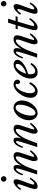

<svg xmlns="http://www.w3.org/2000/svg" viewBox="1736 -2606 880 4393"><g transform="rotate(-90 2176.5 -410.0)"><path d="M85.9 -202.1 130.9 -330.1Q157.2 -401.9 157.2 -431.2Q157.2 -454.1 143.1 -454.1Q124.5 -454.1 96.4 -422.9Q68.4 -391.6 56.2 -369.1L26.9 -387.2Q52.7 -438 112.5 -489Q172.4 -540 220.2 -540Q246.1 -540 258.1 -524.9Q270 -509.8 270 -473.1Q270 -464.8 268.6 -455.3Q267.1 -445.8 263.7 -432.9Q260.3 -419.9 257.1 -408.9Q253.9 -397.9 247.3 -379.4Q240.7 -360.8 236.1 -347.9Q231.4 -335 222.2 -309.8Q212.9 -284.7 207 -269L169.9 -168Q148.9 -106.9 148.9 -89.8Q148.9 -66.9 169.9 -66.9Q183.6 -66.9 200.7 -79.1Q217.8 -91.3 232.9 -109.4Q248 -127.4 259 -143.1Q270 -158.7 276.9 -170.9L307.1 -153.8Q293.9 -127.4 274.2 -100.6Q254.4 -73.7 228.5 -48.1Q202.6 -22.5 170.4 -6.3Q138.2 9.8 106.9 9.8Q77.1 9.8 63 -5.6Q48.8 -21 48.8 -55.2Q48.8 -81.5 57.4 -113Q65.9 -144.5 85.9 -202.1ZM277.8 -704.1Q252.4 -704.1 234.1 -721.4Q215.8 -738.8 215.8 -765.1Q215.8 -792.5 233.6 -811.3Q251.5 -830.1 277.8 -830.1Q305.2 -830.1 323.5 -811.3Q341.8 -792.5 341.8 -766.1Q341.8 -739.7 323 -721.9Q304.2 -704.1 277.8 -704.1Z M768.6 -487.8Q737.8 -487.8 694.8 -446.3Q651.9 -404.8 610.8 -338.4Q569.8 -272 543 -200.2L468.8 0H380.9L454.6 -229Q490.2 -340.3 503.9 -389.6Q517.6 -439 517.6 -458Q517.6 -484.9 501 -484.9Q478.5 -484.9 444.3 -434.8Q410.2 -384.8 390.6 -324.2L360.8 -338.9Q396 -441.4 439.5 -490.7Q482.9 -540 538.6 -540Q570.8 -540 584.2 -522Q597.7 -503.9 597.7 -460.9Q597.7 -409.2 580.6 -370.1L584 -367.2Q634.8 -456.5 687.5 -498.3Q740.2 -540 801.8 -540Q845.2 -540 868.4 -519Q891.6 -498 891.6 -459Q891.6 -433.1 880.9 -392.8Q870.1 -352.5 838.9 -262.2Q822.3 -213.9 816.7 -197.3Q811 -180.7 801.5 -150.6Q792 -120.6 788.8 -106.2Q785.6 -91.8 785.6 -83Q785.6 -67.9 795.9 -67.9Q810.1 -67.9 836.7 -90.8Q863.3 -113.8 909.7 -165L935.5 -150.9Q903.3 -91.8 841.6 -41Q779.8 9.8 739.7 9.8Q714.8 9.8 700.2 -12Q685.5 -33.7 685.5 -69.8Q685.5 -97.2 697.8 -137.7Q710 -178.2 764.6 -333Q783.2 -386.2 789.6 -409.9Q795.9 -433.6 795.9 -451.2Q795.9 -487.8 768.6 -487.8Z M1395.5 -487.8Q1364.7 -487.8 1321.8 -446.3Q1278.8 -404.8 1237.8 -338.4Q1196.8 -272 1169.9 -200.2L1095.7 0H1007.8L1081.5 -229Q1117.2 -340.3 1130.9 -389.6Q1144.5 -439 1144.5 -458Q1144.5 -484.9 1127.9 -484.9Q1105.5 -484.9 1071.3 -434.8Q1037.1 -384.8 1017.6 -324.2L987.8 -338.9Q1022.9 -441.4 1066.4 -490.7Q1109.9 -540 1165.5 -540Q1197.8 -540 1211.2 -522Q1224.6 -503.9 1224.6 -460.9Q1224.6 -409.2 1207.5 -370.1L1210.9 -367.2Q1261.7 -456.5 1314.5 -498.3Q1367.2 -540 1428.7 -540Q1472.2 -540 1495.4 -519Q1518.6 -498 1518.6 -459Q1518.6 -433.1 1507.8 -392.8Q1497.1 -352.5 1465.8 -262.2Q1449.2 -213.9 1443.6 -197.3Q1438 -180.7 1428.5 -150.6Q1418.9 -120.6 1415.8 -106.2Q1412.6 -91.8 1412.6 -83Q1412.6 -67.9 1422.9 -67.9Q1437 -67.9 1463.6 -90.8Q1490.2 -113.8 1536.6 -165L1562.5 -150.9Q1530.3 -91.8 1468.5 -41Q1406.7 9.8 1366.7 9.8Q1341.8 9.8 1327.1 -12Q1312.5 -33.7 1312.5 -69.8Q1312.5 -97.2 1324.7 -137.7Q1336.9 -178.2 1391.6 -333Q1410.2 -386.2 1416.5 -409.9Q1422.9 -433.6 1422.9 -451.2Q1422.9 -487.8 1395.5 -487.8Z M1621.6 -190.9Q1621.6 -254.9 1646.2 -318.6Q1670.9 -382.3 1710.2 -430.9Q1749.5 -479.5 1802.5 -509.8Q1855.5 -540 1908.7 -540Q1981.4 -540 2027.6 -487.3Q2073.7 -434.6 2073.7 -348.1Q2073.7 -265.6 2032 -182.1Q1990.2 -98.6 1922.4 -44.4Q1854.5 9.8 1784.7 9.8Q1714.8 9.8 1668.2 -44.7Q1621.6 -99.1 1621.6 -190.9ZM1790.5 -40Q1833.5 -40 1877.9 -98.4Q1922.4 -156.7 1950 -241Q1977.5 -325.2 1977.5 -399.9Q1977.5 -449.7 1959.7 -471.4Q1941.9 -493.2 1908.7 -493.2Q1865.7 -493.2 1822.5 -436.3Q1779.3 -379.4 1752.9 -297.4Q1726.6 -215.3 1726.6 -142.1Q1726.6 -40 1790.5 -40Z M2458.5 -181.2 2493.7 -161.1Q2452.1 -78.6 2396.5 -34.4Q2340.8 9.8 2277.8 9.8Q2213.4 9.8 2174.1 -34.7Q2134.8 -79.1 2134.8 -152.8Q2134.8 -217.8 2162.8 -288.1Q2190.9 -358.4 2234.4 -413.6Q2277.8 -468.8 2333.5 -504.4Q2389.2 -540 2440.4 -540Q2487.8 -540 2519.3 -514.2Q2550.8 -488.3 2550.8 -449.2Q2550.8 -424.3 2535.9 -408.7Q2521 -393.1 2498.5 -393.1Q2476.6 -393.1 2461.7 -407.5Q2446.8 -421.9 2446.8 -442.9Q2446.8 -452.6 2450.7 -464.1Q2454.6 -475.6 2454.6 -479Q2454.6 -493.2 2430.7 -493.2Q2387.2 -493.2 2342.5 -441.4Q2297.9 -389.6 2268.8 -309.6Q2239.7 -229.5 2239.7 -151.9Q2239.7 -103.5 2258.3 -76.2Q2276.9 -48.8 2309.6 -48.8Q2344.7 -48.8 2386.5 -86.2Q2428.2 -123.5 2458.5 -181.2Z M2900.4 -153.8 2932.6 -132.8Q2846.2 9.8 2718.8 9.8Q2650.9 9.8 2613.3 -33Q2575.7 -75.7 2575.7 -152.8Q2575.7 -206.5 2594.2 -263.4Q2612.8 -320.3 2644.8 -368.9Q2676.8 -417.5 2717 -456.5Q2757.3 -495.6 2804.2 -517.8Q2851.1 -540 2895.5 -540Q2943.4 -540 2973.9 -515.6Q3004.4 -491.2 3004.4 -453.1Q3004.4 -407.7 2960.2 -358.4Q2916 -309.1 2840.6 -268.8Q2765.1 -228.5 2677.7 -209Q2673.3 -180.7 2673.3 -153.8Q2673.3 -100.6 2693.1 -72.8Q2712.9 -44.9 2750.5 -44.9Q2787.1 -44.9 2826.9 -74Q2866.7 -103 2900.4 -153.8ZM2875.5 -493.2Q2824.7 -493.2 2769.3 -420.7Q2713.9 -348.1 2687.5 -253.9Q2784.2 -280.3 2847.4 -335.9Q2910.6 -391.6 2910.6 -451.2Q2910.6 -493.2 2875.5 -493.2Z M3441.9 -487.8Q3411.1 -487.8 3368.2 -446.3Q3325.2 -404.8 3284.2 -338.4Q3243.2 -272 3216.3 -200.2L3142.1 0H3054.2L3127.9 -229Q3163.6 -340.3 3177.2 -389.6Q3190.9 -439 3190.9 -458Q3190.9 -484.9 3174.3 -484.9Q3151.9 -484.9 3117.7 -434.8Q3083.5 -384.8 3064 -324.2L3034.2 -338.9Q3069.3 -441.4 3112.8 -490.7Q3156.2 -540 3211.9 -540Q3244.1 -540 3257.6 -522Q3271 -503.9 3271 -460.9Q3271 -409.2 3253.9 -370.1L3257.3 -367.2Q3308.1 -456.5 3360.8 -498.3Q3413.6 -540 3475.1 -540Q3518.6 -540 3541.7 -519Q3564.9 -498 3564.9 -459Q3564.9 -433.1 3554.2 -392.8Q3543.5 -352.5 3512.2 -262.2Q3495.6 -213.9 3490 -197.3Q3484.4 -180.7 3474.9 -150.6Q3465.3 -120.6 3462.2 -106.2Q3459 -91.8 3459 -83Q3459 -67.9 3469.2 -67.9Q3483.4 -67.9 3510 -90.8Q3536.6 -113.8 3583 -165L3608.9 -150.9Q3576.7 -91.8 3514.9 -41Q3453.1 9.8 3413.1 9.8Q3388.2 9.8 3373.5 -12Q3358.9 -33.7 3358.9 -69.8Q3358.9 -97.2 3371.1 -137.7Q3383.3 -178.2 3438 -333Q3456.5 -386.2 3462.9 -409.9Q3469.2 -433.6 3469.2 -451.2Q3469.2 -487.8 3441.9 -487.8Z M3988.3 -446.8H3878.9L3795.9 -171.9Q3779.3 -118.7 3777.8 -89.8Q3777.8 -66.9 3797.9 -66.9Q3819.3 -66.9 3848.6 -90.3Q3877.9 -113.8 3897.9 -138.2Q3918 -162.6 3929.2 -181.2L3958 -164.1Q3923.3 -95.7 3859.9 -43Q3796.4 9.8 3748 9.8Q3713.4 9.8 3697.8 -5.6Q3682.1 -21 3682.1 -55.2Q3682.1 -97.7 3712.9 -202.1L3787.1 -446.8H3701.2L3713.9 -493.2H3801.3L3853 -665H3944.8L3893.1 -493.2H4002Z M4094.7 -202.1 4139.6 -330.1Q4166 -401.9 4166 -431.2Q4166 -454.1 4151.9 -454.1Q4133.3 -454.1 4105.2 -422.9Q4077.1 -391.6 4064.9 -369.1L4035.6 -387.2Q4061.5 -438 4121.3 -489Q4181.2 -540 4229 -540Q4254.9 -540 4266.8 -524.9Q4278.8 -509.8 4278.8 -473.1Q4278.8 -464.8 4277.3 -455.3Q4275.9 -445.8 4272.5 -432.9Q4269 -419.9 4265.9 -408.9Q4262.7 -397.9 4256.1 -379.4Q4249.5 -360.8 4244.9 -347.9Q4240.2 -335 4231 -309.8Q4221.7 -284.7 4215.8 -269L4178.7 -168Q4157.7 -106.9 4157.7 -89.8Q4157.7 -66.9 4178.7 -66.9Q4192.4 -66.9 4209.5 -79.1Q4226.6 -91.3 4241.7 -109.4Q4256.8 -127.4 4267.8 -143.1Q4278.8 -158.7 4285.6 -170.9L4315.9 -153.8Q4302.7 -127.4 4283 -100.6Q4263.2 -73.7 4237.3 -48.1Q4211.4 -22.5 4179.2 -6.3Q4147 9.8 4115.7 9.8Q4085.9 9.8 4071.8 -5.6Q4057.6 -21 4057.6 -55.2Q4057.6 -81.5 4066.2 -113Q4074.7 -144.5 4094.7 -202.1ZM4286.6 -704.1Q4261.2 -704.1 4242.9 -721.4Q4224.6 -738.8 4224.6 -765.1Q4224.6 -792.5 4242.4 -811.3Q4260.3 -830.1 4286.6 -830.1Q4314 -830.1 4332.3 -811.3Q4350.6 -792.5 4350.6 -766.1Q4350.6 -739.7 4331.8 -721.9Q4313 -704.1 4286.6 -704.1Z"/></g></svg>

Font: Libre Baskerville
Style: Italic
Weight: 400
Designer: Pablo Impallari, Rodrigo Fuenzalida
Foundry: Pablo Impallari, Rodrigo Fuenzalida
Version: Version 1.000